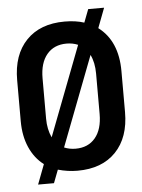

<svg xmlns="http://www.w3.org/2000/svg" viewBox="-47 -596 509 686"><g transform="rotate(-5 207.0 -252.5)"><path d="M394 -179Q394 -88 344.5 -36.5Q295 15 207 15Q172 15 137 5L119 52H62L89 -19Q56 -44 38 -85Q20 -126 20 -179V-326Q20 -417 69.5 -468.5Q119 -520 207 -520Q247 -520 277 -510L295 -557H352L325 -486Q394 -434 394 -326ZM111 -180Q111 -142 125 -112L248 -433Q229 -441 207 -441Q162 -441 136.5 -410.5Q111 -380 111 -325ZM303 -325Q303 -365 289 -393L166 -72Q185 -64 207 -64Q252 -64 277.5 -94.5Q303 -125 303 -180Z"/></g></svg>

Font: Akshar
Style: Regular
Weight: 400
Designer: Tall Chai
Foundry: Tall Chai
Version: Version 1.000